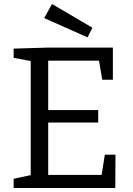

<svg xmlns="http://www.w3.org/2000/svg" viewBox="-20 -936 660 956"><path d="M486 -65 502 -166H555L554 0H48V-46L133 -64V-632L48 -648V-694L219 -699H542V-539H489L473 -634H220V-388H469V-326H220V-65ZM440 -798 416 -750 200 -846 239 -916Z"/></svg>

Font: Bitter Pro
Style: Regular
Weight: 400
Designer: Sol Matas, and Bitter project Authors
Foundry: Sol Matas
Version: Version 1.010